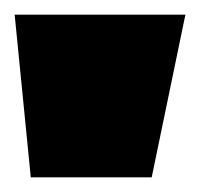

<svg xmlns="http://www.w3.org/2000/svg" viewBox="-24 -134 292 262"><path d="M18 108 -4 -114H229L183 108Z"/></svg>

Font: Ysabeau Black
Style: Regular
Weight: 900
Designer: Christian Thalmann (Catharsis Fonts)
Version: Version 0.003